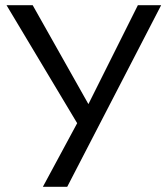

<svg xmlns="http://www.w3.org/2000/svg" viewBox="-20 -714 638 734"><path d="M144 0 275 -243 5 -694H105L318 -316L507 -694H596L237 0Z"/></svg>

Font: Cantarell
Style: Regular
Weight: 400
Designer: Dave Crossland, Nikolaus Waxweiler, Florian Fecher, Jacques Le Bailly, Eben Sorkin, Alexei Vanyashin, Alexios Zavras, Em
Version: Version 0.303